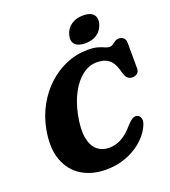

<svg xmlns="http://www.w3.org/2000/svg" viewBox="-164 -1043 1045 1178"><g transform="rotate(-20 358.0 -454.0)"><path d="M620.5 -228.5Q634 -223 639 -202.2Q644 -181.5 623.5 -144Q600 -100 556.5 -64Q513 -28 454.5 -6.5Q396 15 327 15Q235.5 15 168.5 -26Q101.5 -67 72.2 -146.8Q43 -226.5 64.5 -342.5Q79.5 -423 117 -491Q154.5 -559 209 -609.2Q263.5 -659.5 330 -687.2Q396.5 -715 468.5 -715Q509 -715 533.5 -707.8Q558 -700.5 573.5 -693Q589 -685.5 602 -685.5Q616 -685.5 626 -693Q636 -700.5 647 -707.8Q658 -715 673.5 -715Q691.5 -715 703.2 -703.5Q715 -692 715 -671.5L716 -506Q716 -483 703 -472.5Q690 -462 671 -462Q635.5 -462 623 -503L613 -536.5Q599 -582.5 570.8 -603.2Q542.5 -624 495.5 -624Q445 -624 401.5 -591Q358 -558 326 -499.2Q294 -440.5 278 -362.5Q259.5 -270.5 270.5 -213.5Q281.5 -156.5 313.2 -130.5Q345 -104.5 389.5 -104.5Q434.5 -104.5 474 -127.5Q513.5 -150.5 549 -194Q571 -217.5 587.2 -226.5Q603.5 -235.5 620.5 -228.5ZM471 -757Q425 -757 404.5 -779Q384 -801 395 -840.5Q405 -878.5 437 -900.8Q469 -923 515 -923Q561.5 -923 581.2 -900.8Q601 -878.5 591 -840.5Q580.5 -801.5 549 -779.2Q517.5 -757 471 -757Z"/></g></svg>

Font: Fraunces 9pt SuperSoft
Style: Bold Italic
Weight: 700
Italic angle: -16°
Version: Version 1.000;[b76b70a41]